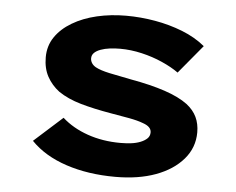

<svg xmlns="http://www.w3.org/2000/svg" viewBox="-44 -594 807 656"><g transform="rotate(5 359.0 -266.0)"><path d="M373.8 10Q280.3 10 204.9 -15Q129.5 -40 83 -88.1L180.5 -175.7Q216.4 -143.3 268.4 -125.1Q320.4 -107 381.3 -107Q399.7 -107 417.7 -109.1Q435.6 -111.3 449.8 -117Q464 -122.7 472.5 -130.9Q481 -139.1 481 -151.8Q481 -171.3 452.3 -181.1Q433.2 -188.5 403.3 -194Q373.5 -199.5 340.9 -204.9Q280.3 -215.2 235.2 -228.2Q190.1 -241.2 158.3 -262.9Q132.2 -282.6 116.9 -310.5Q101.7 -338.4 101.7 -376.5Q101.7 -415.6 122.3 -445.9Q142.9 -476.3 179.4 -497.9Q215.9 -519.6 263.4 -530.7Q310.9 -541.7 363.2 -541.7Q413.1 -541.7 462.9 -533Q512.6 -524.3 557.5 -506.7Q602.5 -489 636.2 -461.2L555 -363.5Q531.1 -380.6 498 -395.2Q465 -409.9 427.2 -418.7Q389.5 -427.5 352.6 -427.5Q333.8 -427.5 317 -425.3Q300.1 -423.2 285.9 -418Q271.8 -412.8 264.1 -405.1Q256.4 -397.4 256.4 -386.3Q256.4 -378.3 260.9 -370.7Q265.4 -363 275.1 -357.3Q291.6 -348.2 323.6 -341.3Q355.6 -334.4 398 -326.4Q467.1 -314.1 516 -297.7Q565 -281.3 594.7 -259.2Q618 -241 628.9 -218Q639.8 -195 639.8 -165.8Q639.8 -113.2 605.5 -73.4Q571.2 -33.6 512.1 -11.8Q453 10 373.8 10Z"/></g></svg>

Font: Lexend Mega
Style: Regular
Weight: 400
Designer: Bonnie Shaver-Troup, Thomas Jockin
Foundry: Lexend
Version: Version 1.007